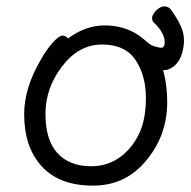

<svg xmlns="http://www.w3.org/2000/svg" viewBox="-20 -566 602 604"><path d="M444 -66Q378 18 272.5 18Q167 18 111.5 -42.5Q56 -103 56 -207Q56 -287 106 -374Q126 -410 146 -432Q166 -454 176.5 -454Q187 -454 194 -445Q249 -486 309 -486Q369 -486 413 -457Q420 -452 427 -447L445 -432Q456 -422 470 -419Q484 -415 489.5 -416Q495 -417 497 -425Q501 -439 492 -458.5Q483 -478 462 -497Q457 -504 459 -514Q463 -527 477 -538Q491 -549 504 -545Q514 -542 519 -534Q547 -495 555 -466.5Q563 -438 554 -403Q545 -369 522 -354Q509 -345 493 -345Q506 -301 506 -245Q506 -143 444 -66ZM267 -43Q316 -43 354.5 -69.5Q393 -96 416 -142Q439 -188 439 -258Q439 -328 406.5 -377Q374 -426 301 -426Q228 -426 175.5 -357.5Q123 -289 123 -207.5Q123 -126 160.5 -84.5Q198 -43 267 -43Z"/></svg>

Font: LXGW WenKai TC
Style: Regular
Weight: 400
Designer: LXGW / Fontworks Inc.
Foundry: LXGW / Fontworks Inc.
Version: Version 1.330